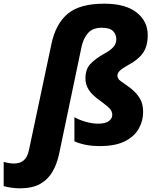

<svg xmlns="http://www.w3.org/2000/svg" viewBox="-147 -785 851 1045"><path d="M-38 240Q-60 240 -85.5 236.5Q-111 233 -127 228V96Q-96 105 -71 105Q-38 105 -17.5 87.5Q3 70 11 30L133 -546Q156 -655 221.5 -710Q287 -765 421 -765Q535 -765 596 -717.5Q657 -670 657 -594Q657 -532 630 -495Q603 -458 549 -430Q517 -412 504.5 -399.5Q492 -387 492 -374Q492 -356 509.5 -344Q527 -332 557 -310Q592 -284 612 -253Q632 -222 632 -176Q632 -126 607.5 -83.5Q583 -41 531.5 -15.5Q480 10 398 10Q352 10 318 3Q284 -4 258 -16V-147Q285 -132 320 -122Q355 -112 387 -112Q427 -112 445.5 -126Q464 -140 464 -160Q464 -178 451.5 -192.5Q439 -207 399 -236Q355 -267 336.5 -295.5Q318 -324 318 -358Q318 -408 344.5 -436.5Q371 -465 419 -492Q453 -510 469.5 -528.5Q486 -547 486 -572Q486 -597 468.5 -615.5Q451 -634 407 -634Q357 -634 332 -605Q307 -576 297 -531L174 56Q162 110 137.5 151.5Q113 193 70.5 216.5Q28 240 -38 240Z"/></svg>

Font: Noto Sans ExtraBold
Style: Italic
Weight: 800
Italic angle: -12°
Designer: Monotype Design Team
Foundry: Monotype Imaging Inc.
Version: Version 2.013; ttfautohint (v1.8.4.7-5d5b)